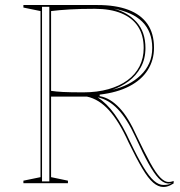

<svg xmlns="http://www.w3.org/2000/svg" viewBox="-20 -728 715 763"><path d="M629 15Q609 15 589 -2Q569 -19 545.5 -58.5Q522 -98 491 -162Q453 -246 413 -290Q373 -334 326 -344H183V-24L250 -10V0H73V-10L141 -24V-684L73 -698V-708H368Q440 -708 490 -689Q540 -670 566 -632.5Q592 -595 592 -538Q592 -489 567 -449.5Q542 -410 493.5 -385Q445 -360 376 -352V-346Q398 -342 417 -330.5Q436 -319 454.5 -299.5Q473 -280 490 -252Q507 -224 524 -186Q555 -121 577 -81Q599 -41 616 -23.5Q633 -6 647 -5Q658 -4 670 -9V1Q664 5 656.5 8.5Q649 12 642.5 13.5Q636 15 629 15ZM311 -361Q366 -361 410.5 -373.5Q455 -386 486.5 -409Q518 -432 534.5 -464.5Q551 -497 551 -537Q551 -588 528.5 -622.5Q506 -657 462.5 -675Q419 -693 357 -693Q300 -693 257 -690.5Q214 -688 183 -684V-367Q202 -364 230 -362.5Q258 -361 311 -361ZM147 -7H176V-701H147ZM426 -371Q460 -379 488.5 -393.5Q517 -408 539 -429Q561 -450 573 -477Q585 -504 585 -538Q585 -570 575 -596Q565 -622 545.5 -641.5Q526 -661 497 -674Q468 -687 431 -694Q488 -679 523 -640Q558 -601 558 -537Q558 -494 539.5 -460.5Q521 -427 491 -405Q461 -383 426 -371ZM368 -341Q404 -318 436 -273.5Q468 -229 497 -165Q527 -102 550 -64Q573 -26 592 -9.5Q611 7 629 7Q639 7 647 5.5Q655 4 662 -1Q658 0 654 1Q650 2 645 1Q628 -1 610 -20Q592 -39 570 -78.5Q548 -118 518 -184Q485 -256 448 -294.5Q411 -333 368 -341Z"/></svg>

Font: Kalnia Glaze Thin ExtraLight
Style: Regular
Weight: 250
Version: Version 1.110